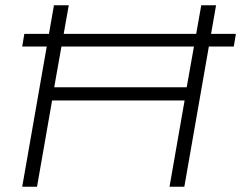

<svg xmlns="http://www.w3.org/2000/svg" viewBox="-20 -706 912 726"><path d="M64 0 184 -686H240L185 -376H686L741 -686H797L677 0H621L678 -326H177L120 0ZM64 -530 72 -578H872L864 -530Z"/></svg>

Font: Archivo SemiExpanded Thin
Style: Italic
Weight: 250
Width: 6
Italic angle: -10°
Designer: Hector Gatti
Foundry: Omnibus-Type
Version: Version 2.001